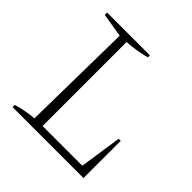

<svg xmlns="http://www.w3.org/2000/svg" viewBox="-171 -786 926 926"><g transform="rotate(45 292.5 -322.5)"><path d="M515 -254H529V0H45V-15Q74 -24 102.5 -29Q131 -34 158 -36L167 -609L45 -629V-645H337V-631Q310 -624 278.5 -618.5Q247 -613 212 -611V-38H483Z"/></g></svg>

Font: Piazzolla ExtraLight
Style: Regular
Weight: 200
Designer: Juan Pablo del Peral
Foundry: Huerta Tipografica
Version: Version 1.330